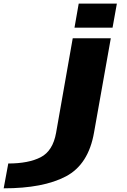

<svg xmlns="http://www.w3.org/2000/svg" viewBox="-229 -794 690 1044"><path d="M-209 230Q6.5 230 129.5 165Q252.5 100 282.5 -74.5L373.5 -586H166.5L76 -72Q58.5 26.5 -7.5 60.8Q-73.5 95 -184 95ZM199 -774.5 176 -643.5H383L406.5 -774.5Z"/></svg>

Font: Anybody ExtraExpanded
Style: Bold Italic
Weight: 700
Width: 8
Italic angle: -10°
Version: Version 1.113;gftools[0.9.25]